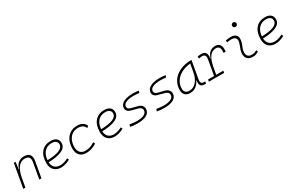

<svg xmlns="http://www.w3.org/2000/svg" viewBox="177 -2185 5505 3636"><g transform="rotate(-30 2929.5 -366.5)"><path d="M48.3 0 139.6 -517.6H177.7L159.2 -365.7H166.5Q188 -442.9 238 -485.1Q288.1 -527.3 364.7 -527.3Q539.1 -527.3 506.3 -340.3L446.3 0H399.4L460 -344.2Q472.2 -413.1 447 -447.8Q421.9 -482.4 355 -482.4Q305.7 -482.4 262.5 -455.3Q219.2 -428.2 185.3 -366.2Q151.4 -304.2 130.4 -198.7L95.2 0Z M880.9 -35.2Q921.4 -35.2 967.5 -48.3Q1013.7 -61.5 1056.6 -85.4L1073.7 -47.9Q1027.8 -21 976.1 -5.6Q924.3 9.8 876.5 9.8Q779.3 9.8 724.6 -46.9Q669.9 -103.5 669.9 -204.6Q669.9 -356.4 743.9 -441.9Q817.9 -527.3 949.7 -527.3Q1026.4 -527.3 1069.3 -491.2Q1112.3 -455.1 1112.3 -390.6Q1112.3 -294.9 1008.1 -247.3Q903.8 -199.7 716.8 -195.8Q720.2 -120.1 763.2 -77.6Q806.2 -35.2 880.9 -35.2ZM718.3 -240.2Q886.2 -244.1 975.8 -280.5Q1065.4 -316.9 1065.4 -389.2Q1065.4 -432.6 1034.2 -457.5Q1002.9 -482.4 945.8 -482.4Q845.7 -482.4 786.1 -418.5Q726.6 -354.5 718.3 -240.2Z M1435.1 -35.2Q1486.3 -35.2 1539.3 -53.5Q1592.3 -71.8 1637.2 -102.1L1655.8 -63Q1608.4 -30.3 1548.6 -10.3Q1488.8 9.8 1425.8 9.8Q1335.4 9.8 1284.7 -43Q1233.9 -95.7 1233.9 -189.9Q1233.9 -292 1269.8 -367.7Q1305.7 -443.4 1370.8 -485.4Q1436 -527.3 1523.4 -527.3Q1666.5 -527.3 1710.9 -419.9L1673.3 -391.6Q1653.8 -440.4 1615 -461.4Q1576.2 -482.4 1519.5 -482.4Q1447.8 -482.4 1394 -446.8Q1340.3 -411.1 1310.8 -346.7Q1281.2 -282.2 1280.8 -195.8Q1281.7 -120.1 1322.3 -77.6Q1362.8 -35.2 1435.1 -35.2Z M2052.7 -35.2Q2093.3 -35.2 2139.4 -48.3Q2185.5 -61.5 2228.5 -85.4L2245.6 -47.9Q2199.7 -21 2147.9 -5.6Q2096.2 9.8 2048.3 9.8Q1951.2 9.8 1896.5 -46.9Q1841.8 -103.5 1841.8 -204.6Q1841.8 -356.4 1915.8 -441.9Q1989.7 -527.3 2121.6 -527.3Q2198.2 -527.3 2241.2 -491.2Q2284.2 -455.1 2284.2 -390.6Q2284.2 -294.9 2179.9 -247.3Q2075.7 -199.7 1888.7 -195.8Q1892.1 -120.1 1935.1 -77.6Q1978 -35.2 2052.7 -35.2ZM1890.1 -240.2Q2058.1 -244.1 2147.7 -280.5Q2237.3 -316.9 2237.3 -389.2Q2237.3 -432.6 2206.1 -457.5Q2174.8 -482.4 2117.7 -482.4Q2017.6 -482.4 1958 -418.5Q1898.4 -354.5 1890.1 -240.2Z M2549.3 9.8Q2443.8 9.8 2386.7 -4.9L2400.9 -51.3Q2493.2 -35.2 2557.1 -35.2Q2659.7 -35.2 2715.8 -65.2Q2772 -95.2 2772 -149.4Q2772 -178.2 2751.5 -199Q2731 -219.7 2693.8 -229.5L2549.8 -267.6Q2508.3 -278.8 2485.1 -304.7Q2461.9 -330.6 2461.9 -366.7Q2461.9 -443.4 2537.4 -485.4Q2612.8 -527.3 2750.5 -527.3Q2777.8 -527.3 2810.1 -524.9Q2842.3 -522.5 2873.5 -517.6L2860.8 -475.6Q2782.7 -482.4 2739.7 -482.4Q2629.4 -482.4 2569.1 -453.4Q2508.8 -424.3 2508.8 -371.1Q2508.8 -347.2 2526.1 -330.3Q2543.5 -313.5 2574.7 -305.2L2715.8 -269Q2765.1 -256.8 2792 -225.6Q2818.8 -194.3 2818.8 -149.4Q2818.8 -73.7 2748.3 -32Q2677.7 9.8 2549.3 9.8Z M3135.3 9.8Q3029.8 9.8 2972.7 -4.9L2986.8 -51.3Q3079.1 -35.2 3143.1 -35.2Q3245.6 -35.2 3301.8 -65.2Q3357.9 -95.2 3357.9 -149.4Q3357.9 -178.2 3337.4 -199Q3316.9 -219.7 3279.8 -229.5L3135.7 -267.6Q3094.2 -278.8 3071 -304.7Q3047.9 -330.6 3047.9 -366.7Q3047.9 -443.4 3123.3 -485.4Q3198.7 -527.3 3336.4 -527.3Q3363.8 -527.3 3396 -524.9Q3428.2 -522.5 3459.5 -517.6L3446.8 -475.6Q3368.7 -482.4 3325.7 -482.4Q3215.3 -482.4 3155 -453.4Q3094.7 -424.3 3094.7 -371.1Q3094.7 -347.2 3112.1 -330.3Q3129.4 -313.5 3160.6 -305.2L3301.8 -269Q3351.1 -256.8 3377.9 -225.6Q3404.8 -194.3 3404.8 -149.4Q3404.8 -73.7 3334.2 -32Q3263.7 9.8 3135.3 9.8Z M3697.3 10.3Q3626.5 10.3 3587.6 -27.8Q3548.8 -65.9 3548.8 -135.3Q3548.8 -223.1 3584 -294.7Q3619.1 -366.2 3682.6 -417Q3746.1 -467.8 3832 -495.1Q3918 -522.5 4019 -522.5H4027.8L3958 -126Q3950.7 -85.4 3966.1 -62.7Q3981.4 -40 4016.1 -40H4050.3L4042.5 4.9H4019.5Q3951.7 4.9 3928.5 -29.5Q3905.3 -64 3918.5 -138.7H3911.1Q3877.9 -66.9 3822.5 -28.3Q3767.1 10.3 3697.3 10.3ZM3704.6 -34.7Q3790.5 -34.7 3855.5 -105.5Q3920.4 -176.3 3942.9 -306.2L3972.7 -474.6Q3857.4 -463.4 3772.9 -418Q3688.5 -372.6 3642.1 -300.5Q3595.7 -228.5 3595.7 -137.7Q3595.7 -88.9 3624.5 -61.8Q3653.3 -34.7 3704.6 -34.7Z M4106.9 0 4114.7 -43.9H4246.1L4304.7 -377.9Q4322.8 -482.4 4236.3 -482.4Q4200.2 -482.4 4166.5 -472.7L4159.2 -516.6Q4179.7 -522.9 4200.4 -525.1Q4221.2 -527.3 4242.2 -527.3Q4377.4 -527.3 4350.1 -365.7H4356.4Q4377 -442.9 4424.6 -485.1Q4472.2 -527.3 4544.9 -527.3Q4692.9 -527.3 4667 -333H4620.6Q4629.4 -408.7 4609.1 -445.6Q4588.9 -482.4 4535.2 -482.4Q4489.3 -482.4 4448.7 -457Q4408.2 -431.6 4376.2 -373Q4344.2 -314.5 4323.2 -215.3L4293 -43.9H4448.7L4440.9 0Z M5182.6 -66.9 5197.8 -31.2Q5170.9 -14.2 5141.4 -2.2Q5111.8 9.8 5073.2 9.8Q4990.7 9.8 4950.2 -31.7Q4909.7 -73.2 4914.6 -153.3Q4917 -189.9 4928.7 -224.4Q4940.4 -258.8 4954.1 -291.5Q4967.8 -324.2 4975.1 -355Q4991.2 -417.5 4964.1 -450Q4937 -482.4 4872.1 -482.4Q4825.7 -482.4 4782.7 -471.2L4772.5 -513.7Q4801.3 -522 4830.1 -524.7Q4858.9 -527.3 4887.7 -527.3Q4970.7 -527.3 5006.1 -480.7Q5041.5 -434.1 5019.5 -345.2Q5011.2 -310.5 4998.3 -280.5Q4985.4 -250.5 4974.6 -221.2Q4963.9 -191.9 4961.4 -157.7Q4953.1 -35.2 5072.8 -35.2Q5103.5 -35.2 5127 -42.5Q5150.4 -49.8 5182.6 -66.9ZM5064.9 -646Q5044.9 -646 5030.5 -660.2Q5016.1 -674.3 5016.1 -694.3Q5016.1 -714.4 5030.5 -728.8Q5044.9 -743.2 5064.9 -743.2Q5085 -743.2 5099.4 -728.8Q5113.8 -714.4 5113.8 -694.3Q5113.8 -674.3 5099.4 -660.2Q5085 -646 5064.9 -646Z M5568.4 -35.2Q5608.9 -35.2 5655 -48.3Q5701.2 -61.5 5744.1 -85.4L5761.2 -47.9Q5715.3 -21 5663.6 -5.6Q5611.8 9.8 5564 9.8Q5466.8 9.8 5412.1 -46.9Q5357.4 -103.5 5357.4 -204.6Q5357.4 -356.4 5431.4 -441.9Q5505.4 -527.3 5637.2 -527.3Q5713.9 -527.3 5756.8 -491.2Q5799.8 -455.1 5799.8 -390.6Q5799.8 -294.9 5695.6 -247.3Q5591.3 -199.7 5404.3 -195.8Q5407.7 -120.1 5450.7 -77.6Q5493.7 -35.2 5568.4 -35.2ZM5405.8 -240.2Q5573.7 -244.1 5663.3 -280.5Q5752.9 -316.9 5752.9 -389.2Q5752.9 -432.6 5721.7 -457.5Q5690.4 -482.4 5633.3 -482.4Q5533.2 -482.4 5473.6 -418.5Q5414.1 -354.5 5405.8 -240.2Z"/></g></svg>

Font: Cascadia Mono ExtraLight
Style: Italic
Weight: 200
Italic angle: -10°
Monospace: yes
Designer: Aaron Bell
Foundry: Saja Typeworks
Version: Version 2404.023; ttfautohint (v1.8.4)